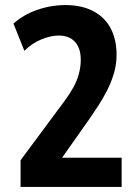

<svg xmlns="http://www.w3.org/2000/svg" viewBox="-20 -736 538 756"><path d="M61 0V-105L236 -341Q256 -368 270 -394Q284 -420 291 -447Q298 -474 298 -500Q298 -546 275.5 -571Q253 -596 211 -596Q179 -596 142 -580.5Q105 -565 76 -536L33 -643Q72 -678 126 -697Q180 -716 238 -716Q301 -716 346.5 -692.5Q392 -669 415.5 -625Q439 -581 439 -520Q439 -482 428.5 -447Q418 -412 402 -380.5Q386 -349 367.5 -320.5Q349 -292 333 -269L216 -103L210 -115H459V0Z"/></svg>

Font: Nunito Sans 10pt Condensed ExtraBold
Style: Regular
Weight: 800
Width: 3
Designer: Vernon Adams
Foundry: Vernon Adams
Version: Version 3.101;gftools[0.9.27]